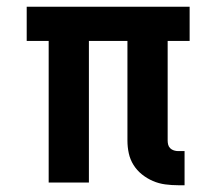

<svg xmlns="http://www.w3.org/2000/svg" viewBox="-20 -540 640 568"><path d="M507 8Q488 8 469 5.5Q450 3 432.5 -4.5Q415 -12 400 -24Q385 -36 375 -52Q365 -68 361 -86.5Q357 -105 357 -124V-419H243V0H124V-419H59V-520H541V-419H476V-124Q476 -118 477.5 -112Q479 -106 483.5 -101.5Q488 -97 494.5 -95Q501 -93 507 -93H526V8Z"/></svg>

Font: Iosevka Fixed Extended
Style: Bold
Weight: 700
Width: 7
Monospace: yes
Designer: Belleve Invis
Foundry: Belleve Invis
Version: Version 24.1.1; ttfautohint (v1.8.4)